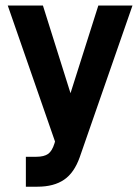

<svg xmlns="http://www.w3.org/2000/svg" viewBox="-20 -540 521 714"><path d="M472.7 -519.5 276.4 44.9Q255.9 102.5 218.8 127.9Q180.7 154.3 119.1 154.3H76.2V43H115.2Q143.6 43 159.2 32.2Q173.8 21.5 182.6 -6.8L184.6 -13.7L8.8 -519.5H139.6L242.2 -193.4L345.7 -519.5Z"/></svg>

Font: Dinish
Style: Bold
Weight: 700
Designer: Bert Driehuis
Foundry: Playbeing
Version: Version 3.006; git-39231f3c-release